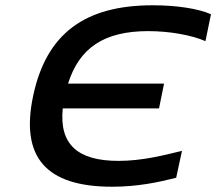

<svg xmlns="http://www.w3.org/2000/svg" viewBox="-20 -699 820 728"><path d="M759 -543 780 -645C730 -667 647 -679 559 -679C301 -679 156 -571 106 -337C56 -103 154 9 405 9C502 9 581 -8 648 -25L670 -127C600 -110 519 -89 429 -89C274 -89 204 -152 218 -288H583L602 -382H238C281 -518 375 -581 542 -581C623 -581 706 -566 759 -543Z"/></svg>

Font: LT Wave Medium
Style: Italic
Weight: 500
Designer: Daniel Lyons
Version: Version 2.5 (Glyphs App)